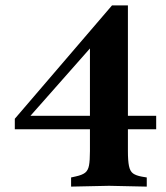

<svg xmlns="http://www.w3.org/2000/svg" viewBox="-20 -480 615 713"><path d="M244 213V179L262 175Q285 170 296 161.5Q307 153 310.5 134.5Q314 116 314 81V-341L359 -351L64 -17L68 -50H348V0H35V-39L396 -460H455V81Q455 117 459 136.5Q463 156 474 164Q485 172 507 176L525 179V213L385 210ZM436 0V-50H560V0Z"/></svg>

Font: Baskervville
Style: Bold
Weight: 700
Version: Version 1.100